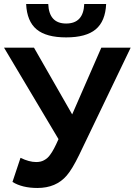

<svg xmlns="http://www.w3.org/2000/svg" viewBox="-23 -925 670 955"><path d="M163 10Q88 10 39 -20L79 -140Q122 -119 157 -119Q180 -119 196 -128Q215 -138 227 -156Q244 -178 268 -233L-3 -688H146L336 -356L481 -688H627L371 -155Q336 -83 309 -52Q256 10 163 10ZM107 -905H217Q221 -808 306 -808Q392 -808 396 -905H505Q501 -819 453 -779Q405 -739 306 -739Q207 -739 159 -779Q111 -819 107 -905Z"/></svg>

Font: Libra Sans
Style: Bold
Weight: 700
Foundry: Context Ltd
Version: Version 1.000